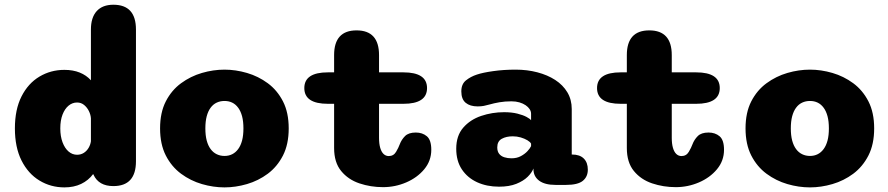

<svg xmlns="http://www.w3.org/2000/svg" viewBox="-20 -782 3754 812"><path d="M459.5 5Q397.5 5 375.5 -43L374 -46Q354 -19 323.2 -4.2Q292.5 10.5 252.5 10.5Q194.5 10.5 146.8 -18.5Q99 -47.5 71 -103.2Q43 -159 43 -239Q43 -319 71 -374.2Q99 -429.5 146.8 -458Q194.5 -486.5 252.5 -486.5Q289 -486.5 317 -475.2Q345 -464 364.5 -442.5V-657Q364.5 -708 389 -735Q413.5 -762 459.5 -762Q555 -762 555 -657V-100Q555 5 459.5 5ZM364.5 -184.5V-281.5Q363.5 -297 356 -312.2Q348.5 -327.5 335.8 -338Q323 -348.5 306 -348.5Q286 -348.5 270 -335.2Q254 -322 244.5 -297.5Q235 -273 235 -239Q235 -205.5 244.5 -180.2Q254 -155 270 -141.2Q286 -127.5 306 -127.5Q322 -127.5 334.5 -135.5Q347 -143.5 354.8 -156.8Q362.5 -170 364.5 -184.5Z M929.5 10.5Q882 10.5 834 -3.5Q786 -17.5 745.8 -47.2Q705.5 -77 681.2 -124.5Q657 -172 657 -239Q657 -306 681.2 -353.2Q705.5 -400.5 745.8 -430Q786 -459.5 834 -473.5Q882 -487.5 929.5 -487.5Q976.5 -487.5 1024.5 -473.5Q1072.5 -459.5 1112.5 -430Q1152.5 -400.5 1176.8 -353.2Q1201 -306 1201 -239Q1201 -172 1176.8 -124.5Q1152.5 -77 1112.5 -47.2Q1072.5 -17.5 1024.5 -3.5Q976.5 10.5 929.5 10.5ZM929.5 -122.5Q947.5 -122.5 962 -129.8Q976.5 -137 987.2 -151.5Q998 -166 1003.8 -187.8Q1009.5 -209.5 1009.5 -239Q1009.5 -268.5 1003.8 -290.2Q998 -312 987.2 -326.5Q976.5 -341 962 -348Q947.5 -355 929.5 -355Q911.5 -355 896.5 -348Q881.5 -341 870.8 -326.5Q860 -312 854.2 -290.2Q848.5 -268.5 848.5 -239Q848.5 -209.5 854.2 -187.8Q860 -166 870.8 -151.5Q881.5 -137 896.5 -129.8Q911.5 -122.5 929.5 -122.5Z M1367 -343Q1267 -343 1267 -409.5Q1267 -476 1367 -476H1393V-549Q1393 -653.5 1488 -653.5Q1583 -653.5 1583 -549V-476H1686Q1786 -476 1786 -409.5Q1786 -343 1686 -343H1583V-199Q1583 -174 1588 -156.8Q1593 -139.5 1602.2 -130.8Q1611.5 -122 1624 -122Q1644.5 -122 1655 -139.8Q1665.5 -157.5 1670.5 -171.5Q1678 -191.5 1693 -206.5Q1708 -221.5 1738.5 -221.5Q1766.5 -221.5 1785.2 -205.8Q1804 -190 1804 -148.5Q1804 -102 1774.2 -66.2Q1744.5 -30.5 1697.8 -10.5Q1651 9.5 1600 9.5Q1547.5 9.5 1500 -6.5Q1452.5 -22.5 1422.8 -58.8Q1393 -95 1393 -156V-343Z M2329.5 0Q2284 0 2260 -18Q2236 -36 2236 -67V-69.5Q2229.5 -52 2211.5 -34.2Q2193.5 -16.5 2163.5 -4.5Q2133.5 7.5 2090.5 7.5Q2039 7.5 1998 -11.2Q1957 -30 1933.2 -65.8Q1909.5 -101.5 1909.5 -153Q1909.5 -208 1939 -242Q1968.5 -276 2015 -291.8Q2061.5 -307.5 2112 -307.5Q2144 -307.5 2168 -301.5Q2192 -295.5 2206.8 -287.5Q2221.5 -279.5 2226 -273.5V-301Q2226 -311 2220 -320.2Q2214 -329.5 2203 -337Q2192 -344.5 2176.8 -349Q2161.5 -353.5 2143 -353.5Q2115.5 -353.5 2092.2 -349.5Q2069 -345.5 2050 -340Q2037.5 -336.5 2026.2 -334.2Q2015 -332 2000 -332Q1968 -332 1949.5 -347.2Q1931 -362.5 1931 -395.5Q1931 -426.5 1950.8 -442.2Q1970.5 -458 1996.5 -466.5Q2021.5 -475 2065.8 -481.2Q2110 -487.5 2161 -487.5Q2209.5 -487.5 2252.5 -476.2Q2295.5 -465 2328.2 -443.8Q2361 -422.5 2379.5 -391.5Q2398 -360.5 2398 -321V-128.5H2399.5Q2432 -128.5 2449 -111.5Q2466 -94.5 2466 -64.5Q2466 -34.5 2444.8 -17.2Q2423.5 0 2374 0ZM2226 -174.5Q2222.5 -181.5 2210.5 -188.8Q2198.5 -196 2182.2 -200.8Q2166 -205.5 2148.5 -205.5Q2121 -205.5 2102 -195Q2083 -184.5 2083 -158.5Q2083 -141.5 2091.2 -131.2Q2099.5 -121 2113.2 -116.8Q2127 -112.5 2143 -112.5Q2166 -112.5 2183 -121.8Q2200 -131 2211 -143Q2222 -155 2226 -164Z M2605 -343Q2505 -343 2505 -409.5Q2505 -476 2605 -476H2631V-549Q2631 -653.5 2726 -653.5Q2821 -653.5 2821 -549V-476H2924Q3024 -476 3024 -409.5Q3024 -343 2924 -343H2821V-199Q2821 -174 2826 -156.8Q2831 -139.5 2840.2 -130.8Q2849.5 -122 2862 -122Q2882.5 -122 2893 -139.8Q2903.5 -157.5 2908.5 -171.5Q2916 -191.5 2931 -206.5Q2946 -221.5 2976.5 -221.5Q3004.5 -221.5 3023.2 -205.8Q3042 -190 3042 -148.5Q3042 -102 3012.2 -66.2Q2982.5 -30.5 2935.8 -10.5Q2889 9.5 2838 9.5Q2785.5 9.5 2738 -6.5Q2690.5 -22.5 2660.8 -58.8Q2631 -95 2631 -156V-343Z M3405.5 10.5Q3358 10.5 3310 -3.5Q3262 -17.5 3221.8 -47.2Q3181.5 -77 3157.2 -124.5Q3133 -172 3133 -239Q3133 -306 3157.2 -353.2Q3181.5 -400.5 3221.8 -430Q3262 -459.5 3310 -473.5Q3358 -487.5 3405.5 -487.5Q3452.5 -487.5 3500.5 -473.5Q3548.5 -459.5 3588.5 -430Q3628.5 -400.5 3652.8 -353.2Q3677 -306 3677 -239Q3677 -172 3652.8 -124.5Q3628.5 -77 3588.5 -47.2Q3548.5 -17.5 3500.5 -3.5Q3452.5 10.5 3405.5 10.5ZM3405.5 -122.5Q3423.5 -122.5 3438 -129.8Q3452.5 -137 3463.2 -151.5Q3474 -166 3479.8 -187.8Q3485.5 -209.5 3485.5 -239Q3485.5 -268.5 3479.8 -290.2Q3474 -312 3463.2 -326.5Q3452.5 -341 3438 -348Q3423.5 -355 3405.5 -355Q3387.5 -355 3372.5 -348Q3357.5 -341 3346.8 -326.5Q3336 -312 3330.2 -290.2Q3324.5 -268.5 3324.5 -239Q3324.5 -209.5 3330.2 -187.8Q3336 -166 3346.8 -151.5Q3357.5 -137 3372.5 -129.8Q3387.5 -122.5 3405.5 -122.5Z"/></svg>

Font: Sono Monospace ExtraBold
Style: Regular
Weight: 800
Version: Version 2.112